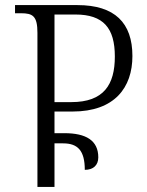

<svg xmlns="http://www.w3.org/2000/svg" viewBox="-20 -734 579 754"><path d="M127 0H194V-171H228C285 -171 313 -143 313 -67C346 -67 366 -85 366 -116C366 -183 317 -211 233 -211H194V-296H265C430 -296 500 -390 500 -514C500 -644 431 -714 284 -714H39V-682H62C109 -682 127 -671 127 -605ZM194 -333V-677H276C386 -677 431 -624 431 -512C431 -402 388 -333 260 -333Z"/></svg>

Font: Noto Serif Georgian SemiCondensed Light
Style: Regular
Weight: 300
Width: 4
Designer: Monotype Design Team, Akaki Razmadze
Foundry: Google LLC
Version: Version 2.003